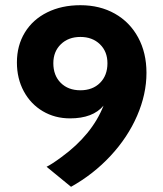

<svg xmlns="http://www.w3.org/2000/svg" viewBox="-20 -698 628 738"><path d="M216 -94Q334 -180 378 -292Q337 -243 249 -243Q191 -243 144.5 -270.5Q98 -298 71.5 -347Q45 -396 45 -458Q45 -523 75.5 -573Q106 -623 161.5 -650.5Q217 -678 289 -678Q364 -678 421.5 -645.5Q479 -613 511 -554Q543 -495 543 -418Q543 -336 507 -253Q471 -170 405 -99Q339 -28 253 20L159 -57Q178 -66 216 -94ZM393 -455Q393 -500 364 -528Q335 -556 289 -556Q243 -556 214 -528Q185 -500 185 -455Q185 -408 213.5 -379.5Q242 -351 289 -351Q336 -351 364.5 -379.5Q393 -408 393 -455Z"/></svg>

Font: Madhuban SemiBold
Style: Regular
Weight: 600
Designer: jaikishan Patel
Foundry: MagicType
Version: Version 1.000